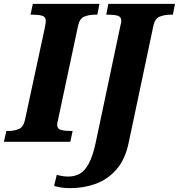

<svg xmlns="http://www.w3.org/2000/svg" viewBox="-43 -734 926 994"><path d="M-23 0 -10 -56H2Q30 -56 54 -66Q78 -76 86 -112L189 -590Q192 -605 193 -613.5Q194 -622 194 -626Q194 -647 175.5 -652.5Q157 -658 127 -658H115L127 -714H472L461 -658H448Q418 -658 393.5 -648Q369 -638 361 -600L262 -135Q259 -119 256 -107.5Q253 -96 253 -88Q253 -67 272.5 -61.5Q292 -56 321 -56H333L321 0ZM321 240Q294 240 275 237Q256 234 237 229L251 171Q280 180 311 180Q344 180 370 165.5Q396 151 417 112Q438 73 453 2L581 -604Q585 -617 585 -626Q585 -647 566.5 -652.5Q548 -658 519 -658H507L518 -714H863L852 -658H840Q809 -658 784 -648Q759 -638 751 -600L624 1Q606 90 561 142Q516 194 454 217Q392 240 321 240Z"/></svg>

Font: Noto Serif SemiCondensed ExtraBold
Style: Italic
Weight: 800
Width: 4
Italic angle: -12°
Designer: Monotype Design Team
Foundry: Monotype Imaging Inc.
Version: Version 2.014; ttfautohint (v1.8.4.7-5d5b)